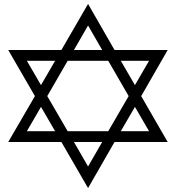

<svg xmlns="http://www.w3.org/2000/svg" viewBox="-20 -790 900 979"><path d="M357 -535 429 -660 501 -535ZM740 -480 668 -356 596 -480ZM117 -480H261L189 -356ZM596 -121 668 -245 740 -121ZM325 -480H532L636 -300L532 -121H325L221 -300ZM117 -121 189 -245 261 -121ZM501 -66 429 59 357 -66ZM293 -535H22L158 -300L22 -66H293L429 169L564 -66H835L700 -300L835 -535H564L429 -770Z"/></svg>

Font: Astronomicon
Style: Regular
Weight: 400
Version: Version 1.1